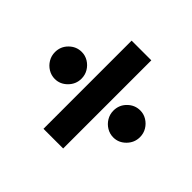

<svg xmlns="http://www.w3.org/2000/svg" viewBox="-138 -797 924 924"><g transform="rotate(-45 324.0 -334.5)"><path d="M34 -268V-402H634V-268ZM334 -45Q296.5 -45 269.2 -72Q242 -99 242 -135Q242 -159.5 254.5 -180.2Q267 -201 288 -213.5Q309 -226 334 -226Q372.5 -226 399.2 -199Q426 -172 426 -135Q426 -111 413.5 -90.5Q401 -70 380.2 -57.5Q359.5 -45 334 -45ZM334 -443Q296.5 -443 269.2 -470Q242 -497 242 -533Q242 -557.5 254.5 -578.2Q267 -599 288 -611.5Q309 -624 334 -624Q372.5 -624 399.2 -597Q426 -570 426 -533Q426 -509 413.5 -488.5Q401 -468 380.2 -455.5Q359.5 -443 334 -443Z"/></g></svg>

Font: Geologica Roman Black
Style: Regular
Weight: 900
Designer: Sindre Bremnes, Frode Helland
Foundry: Monokrom Skriftforlag AS
Version: Version 1.010;gftools[0.9.28]